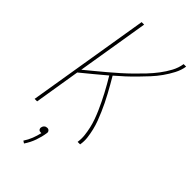

<svg xmlns="http://www.w3.org/2000/svg" viewBox="-293 -800 1086 1086"><g transform="rotate(45 250.0 -257.0)"><path d="M16 0 137 -735H157L86 -303Q115 -327 143.5 -350.5Q172 -374 200.5 -398Q229 -422 256.5 -446.5Q284 -471 310.5 -497Q337 -523 362.5 -550Q388 -577 410.5 -606.5Q433 -636 450.5 -668.5Q468 -701 473 -735H493Q488 -702 471.5 -670.5Q455 -639 434.5 -610Q414 -581 389.5 -554.5Q365 -528 340 -502.5Q315 -477 288.5 -452.5Q262 -428 235 -405Q249 -382 262 -358.5Q275 -335 288 -311.5Q301 -288 312.5 -264Q324 -240 335 -215Q346 -190 355.5 -164.5Q365 -139 371.5 -112Q378 -85 381.5 -57Q385 -29 380 0H360Q364 -28 361 -55Q358 -82 352 -108Q346 -134 337 -159Q328 -184 317.5 -208Q307 -232 295.5 -255.5Q284 -279 272 -302Q260 -325 247 -347.5Q234 -370 221 -392Q186 -363 151 -333.5Q116 -304 81 -276L36 0ZM152 221 138 212Q154 188 164 162Q174 136 180 110H176Q171 110 167 109Q163 108 160 104.5Q157 101 156 96.5Q155 92 156 88Q157 83 159 79Q161 75 165 71.5Q169 68 173.5 66.5Q178 65 183 65Q188 65 191.5 66.5Q195 68 198 71.5Q201 75 202 79Q203 83 202 88Q197 122 185 156Q173 190 152 221Z"/></g></svg>

Font: Iosevka Curly Thin
Style: Italic
Weight: 100
Italic angle: -9°
Monospace: yes
Designer: Belleve Invis
Foundry: Belleve Invis
Version: Version 22.1.2; ttfautohint (v1.8.4)